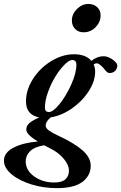

<svg xmlns="http://www.w3.org/2000/svg" viewBox="-100 -706 627 995"><path d="M333 -538.6Q306.2 -538.6 289.3 -555.9Q272.5 -573.2 272.5 -599.6Q272.5 -633.3 298.8 -659.4Q325.2 -685.5 358.4 -685.5Q386.2 -685.5 403.8 -668.9Q421.4 -652.3 421.4 -626Q421.4 -592.3 395.8 -565.4Q370.1 -538.6 333 -538.6ZM194.8 269Q126.5 269 63.2 249.8Q0 230.5 -39.8 197.3Q-79.6 164.1 -79.6 126.5Q-79.6 85.4 -30.5 59.6Q18.6 33.7 95.7 27.3Q36.1 -9.8 36.1 -34.2Q36.1 -53.2 51.3 -67.1Q66.4 -81.1 103 -97.7Q34.7 -110.4 34.7 -180.7Q34.7 -240.2 71 -297.1Q107.4 -354 165.5 -389.4Q223.6 -424.8 283.7 -424.8Q344.7 -424.8 373.5 -390.6Q404.3 -414.6 436.5 -414.6Q453.1 -414.6 471.2 -405Q489.3 -395.5 500.5 -382.3Q507.8 -375 507.8 -367.2Q507.8 -350.1 496.8 -338.9Q485.8 -327.6 467.8 -327.6Q457.5 -327.6 448.7 -338.4Q417.5 -377.9 400.9 -377.9Q392.6 -377.9 385.3 -371.6Q393.1 -354.5 393.1 -335Q393.1 -284.7 359.1 -232.4Q325.2 -180.2 271.7 -143.3Q218.3 -106.4 162.6 -97.7Q136.7 -75.7 136.7 -55.2Q136.7 -42 152.8 -30.3Q168.9 -18.6 199.7 -3.9Q283.7 34.7 326.9 72.3Q370.1 109.9 370.1 153.3Q370.1 204.1 327.1 236.6Q284.2 269 194.8 269ZM154.3 -125.5Q174.8 -125.5 208.5 -166.7Q242.2 -208 269 -267.6Q295.9 -327.1 295.9 -371.6Q295.9 -395 273.9 -395Q258.3 -395 233.9 -370.4Q209.5 -345.7 187.3 -309.8Q165 -273.9 148.9 -229.2Q132.8 -184.6 132.8 -148.4Q132.8 -136.2 137.9 -130.9Q143.1 -125.5 154.3 -125.5ZM33.2 129.9Q33.2 176.8 77.1 208.3Q121.1 239.7 181.2 239.7Q221.2 239.7 239.3 222.9Q257.3 206.1 257.3 179.2Q257.3 148.9 230.5 116.9Q203.6 85 164.6 65.4Q141.1 53.7 128.9 46.9Q79.6 54.7 56.4 77.1Q33.2 99.6 33.2 129.9Z"/></svg>

Font: Elstob 18pt
Style: Bold Italic
Weight: 700
Italic angle: -20°
Designer: Peter S. Baker
Version: Version 1.015